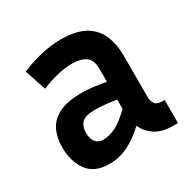

<svg xmlns="http://www.w3.org/2000/svg" viewBox="-125 -636 757 765"><g transform="rotate(-30 253.5 -253.5)"><path d="M463 5Q412 5 381.5 -16Q351 -37 337 -68Q294 -28 254 -9Q214 10 168 10Q101 10 69.5 -33Q38 -76 38 -142Q38 -186 54.5 -219.5Q71 -253 109 -272Q147 -291 213 -291Q239 -291 267 -287.5Q295 -284 323 -279V-338Q323 -380 300 -395.5Q277 -411 238 -411Q208 -411 172.5 -403Q137 -395 96 -378L63 -476Q164 -517 246 -517Q320 -517 360.5 -492Q401 -467 417 -426Q433 -385 433 -338V-143Q433 -128 441.5 -114.5Q450 -101 475 -101H486V5ZM149 -144Q149 -117 161 -101.5Q173 -86 196 -86Q219 -86 248 -98Q277 -110 323 -154V-197Q271 -206 221 -206Q182 -206 165.5 -190Q149 -174 149 -144Z"/></g></svg>

Font: Inria Sans
Style: Bold
Weight: 700
Designer: Black Foundry Team
Foundry: Black Foundry
Version: Version 1.2; ttfautohint (v1.8.3)